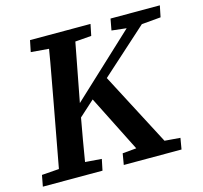

<svg xmlns="http://www.w3.org/2000/svg" viewBox="-103 -772 929 880"><g transform="rotate(-15 361.5 -332.0)"><path d="M484 -610 494 -664H728L717 -610L626 -602L407 -405L588 -59L662 -53L653 0H379L388 -53L454 -59L319 -327L246 -261Q237 -211 228 -160Q219 -109 211 -59L289 -53L278 0H-5L5 -53L87 -59L142 -357Q153 -419 164.5 -480.5Q176 -542 186 -603L101 -610L112 -664H399L388 -610L311 -604L258 -326L261 -329L554 -602Z"/></g></svg>

Font: Source Serif 4 SmText Semibold
Style: Italic
Weight: 600
Italic angle: -12°
Designer: Frank Grießhammer
Foundry: Adobe
Version: Version 4.005;hotconv 1.1.0;makeotfexe 2.6.0